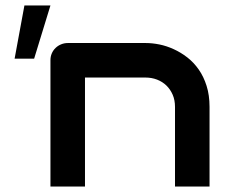

<svg xmlns="http://www.w3.org/2000/svg" viewBox="-20 -686 842 706"><path d="M105.5 -470.2H33.7L69.8 -666H165.5ZM750.5 0H623.5V-293Q623.5 -317.9 615 -337.6Q606.4 -357.4 591.8 -371.6Q577.1 -385.7 557.4 -393.3Q537.6 -400.9 514.6 -400.9H292.5V0H165.5V-464.8Q165.5 -478 170.4 -489.5Q175.3 -501 184.1 -509.5Q192.9 -518.1 204.6 -522.9Q216.3 -527.8 229.5 -527.8H515.6Q539.6 -527.8 566.2 -522.5Q592.8 -517.1 618.9 -505.1Q645 -493.2 668.7 -474.9Q692.4 -456.5 710.7 -430.4Q729 -404.3 739.7 -370.1Q750.5 -335.9 750.5 -293Z"/></svg>

Font: Audiowide
Style: Regular
Weight: 400
Version: Version 1.003